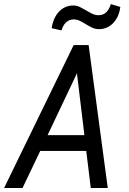

<svg xmlns="http://www.w3.org/2000/svg" viewBox="-35 -935 642 955"><path d="M394 -184.1H165L77.1 0H-14.6L331.5 -710.9H405.8L501 0H416.5ZM201.7 -262.7H384.8L347.7 -570.3ZM563.5 -900.4Q561 -878.9 553 -859.1Q544.9 -839.4 531.5 -824Q518.1 -808.6 499.3 -799.3Q480.5 -790 457 -790Q438.5 -790 422.9 -797.6Q407.2 -805.2 392.3 -814.5Q377.4 -823.7 362.1 -831.3Q346.7 -838.9 328.6 -838.4Q316.9 -837.9 307.4 -833.3Q297.9 -828.6 290.8 -821Q283.7 -813.5 278.8 -803.7Q273.9 -793.9 271 -783.7L222.2 -794.9Q224.6 -815.9 232.9 -836.4Q241.2 -856.9 254.6 -872.8Q268.1 -888.7 286.9 -898.2Q305.7 -907.7 329.1 -907.7Q347.2 -907.7 362.8 -899.9Q378.4 -892.1 393.6 -883.1Q408.7 -874 424.1 -866.5Q439.5 -858.9 457.5 -859.4Q481.9 -860.4 496.1 -876.7Q510.3 -893.1 516.1 -914.6Z"/></svg>

Font: Roboto Mono
Style: Italic
Weight: 400
Designer: Google
Version: Version 2.000985; 2015; ttfautohint (v1.3)